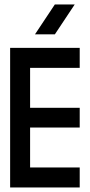

<svg xmlns="http://www.w3.org/2000/svg" viewBox="-20 -831 398 851"><path d="M223.1 -811.3H311.2L223.1 -678.7H135ZM24.9 -618.9V0H333.3V-88.6H113.4V-265.7H333.3V-353.2H113.4V-530.3H333.3V-618.9Z"/></svg>

Font: Ulica
Style: Regular
Weight: 400
Version: Version